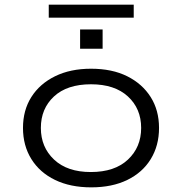

<svg xmlns="http://www.w3.org/2000/svg" viewBox="-20 -799 784 827"><path d="M373 8Q283 8 217 -24Q151 -56 115 -114Q79 -172 79 -248Q79 -324 115 -381Q151 -438 217 -470.5Q283 -503 372 -503Q463 -503 528 -470.5Q593 -438 629 -381Q665 -324 665 -248Q665 -172 629.5 -114Q594 -56 528.5 -24Q463 8 373 8ZM371 -58Q474 -58 531 -111.5Q588 -165 588 -248Q588 -331 531 -383.5Q474 -436 372 -436Q269 -436 212.5 -383.5Q156 -331 156 -248Q156 -165 213 -111.5Q270 -58 371 -58ZM190 -723V-779H556V-723ZM325 -589V-672H422V-589Z"/></svg>

Font: Nunito Sans 7pt Expanded Light
Style: Regular
Weight: 300
Width: 7
Designer: Vernon Adams
Foundry: Vernon Adams
Version: Version 3.101;gftools[0.9.27]